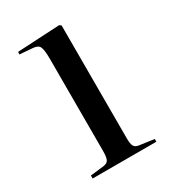

<svg xmlns="http://www.w3.org/2000/svg" viewBox="-135 -592 594 665"><g transform="rotate(-30 162.0 -259.0)"><path d="M40 0V-12L93 -18Q109 -20 114 -30Q119 -40 119 -66V-433Q119 -469 113 -481.5Q107 -494 85 -495L35 -499L36 -509L205 -518L212 -513V-62Q212 -39 217 -30Q222 -21 237 -19L295 -11V0Z"/></g></svg>

Font: Display Regular
Style: Regular
Weight: 400
Designer: Latin by Veronika Burian and Jose Scaglione. Greek by Irene Vlachou. Cyrillic by Vera Evstafieva.
Foundry: TypeTogether
Version: Version 3.002